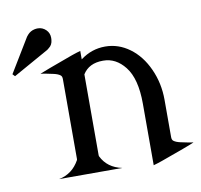

<svg xmlns="http://www.w3.org/2000/svg" viewBox="-77 -749 884 843"><g transform="rotate(-10 365.5 -328.0)"><path d="M0 -488.8 91.8 -640.1Q93.3 -642.6 98.6 -648.4Q111.3 -662.6 129.9 -666.5Q137.2 -668 144 -668Q165.5 -668 181.2 -652.3Q195.3 -638.2 195.3 -616.7Q195.3 -612.8 194.8 -607.9Q192.9 -585.9 177.7 -574.7L169.4 -567.9L9.8 -478.5ZM121.6 0Q182.1 -11.7 213.4 -68.4L214.4 -72.3V-429.7Q214.4 -441.9 208 -446.8Q198.2 -454.6 178.2 -459Q133.8 -468.8 121.6 -469.7Q138.2 -477.1 271 -525.4Q291.5 -532.7 311 -538.1V-500.5L312.5 -501.5Q361.3 -538.1 421.4 -538.1Q480.5 -538.1 530.3 -501.5Q579.6 -465.3 608.9 -400.9Q638.2 -336.4 638.2 -262.7V-259.8V-96.2Q638.2 -84 644.5 -79.1Q654.3 -71.3 674.3 -66.9Q718.8 -57.1 731 -56.2Q703.6 -43.9 581.5 -0.5Q561 6.8 541.5 12.2V-260.7V-262.7Q541.5 -374 499 -427.7Q459 -478.5 402.8 -478.5Q401.9 -478.5 400.9 -478.5Q338.9 -478.5 311 -433.6V-72.3L312 -67.9Q338.4 -13.7 403.8 0Z"/></g></svg>

Font: Modern Antiqua
Style: Regular
Weight: 500
Version: Version 1.0